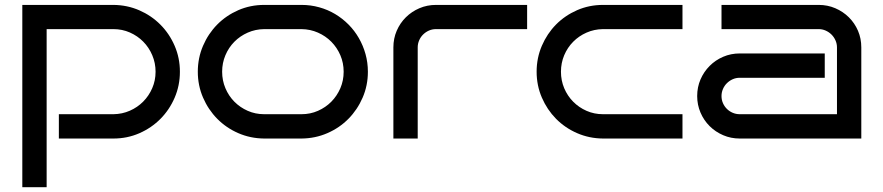

<svg xmlns="http://www.w3.org/2000/svg" viewBox="-20 -570 3632 790"><path d="M720.2 -274.9Q720.2 -218.3 698.7 -168.2Q677.2 -118.2 640.1 -80.8Q603 -43.5 553.2 -21.7Q503.4 0 446.8 0H222.2V-100.1H446.8Q482.9 -100.6 514.4 -114.5Q545.9 -128.4 569.3 -152.1Q592.8 -175.8 606.4 -207.3Q620.1 -238.8 620.1 -274.9Q620.1 -311 606.4 -343Q592.8 -375 569.3 -398.7Q545.9 -422.4 514.4 -436.3Q482.9 -450.2 446.8 -450.2H171.9V200.2H71.8V-549.8H446.8Q503.4 -549.3 553.2 -527.6Q603 -505.9 640.1 -468.5Q677.2 -431.2 698.7 -381.3Q720.2 -331.5 720.2 -274.9Z M1493.7 -274.9Q1493.7 -218.3 1472.2 -168.5Q1450.7 -118.7 1413.8 -81.3Q1377 -43.9 1327.1 -22.2Q1277.3 -0.5 1220.7 0H1066.9Q1010.3 -0.5 960.4 -22.2Q910.6 -43.9 873.8 -81.3Q836.9 -118.7 815.4 -168.5Q793.9 -218.3 793.9 -274.9Q793.9 -331.5 815.4 -381.6Q836.9 -431.6 873.8 -469Q910.6 -506.3 960.4 -528.1Q1010.3 -549.8 1066.9 -549.8H1220.7Q1258.3 -549.8 1293.5 -540Q1328.6 -530.3 1358.9 -512.2Q1389.2 -494.1 1414.1 -469Q1439 -443.8 1456.5 -413.3Q1474.1 -382.8 1483.9 -347.7Q1493.7 -312.5 1493.7 -274.9ZM1394 -274.9Q1394 -311 1380.4 -342.8Q1366.7 -374.5 1343.3 -398.2Q1319.8 -421.9 1288.3 -435.8Q1256.8 -449.7 1220.7 -450.2H1066.9Q1030.8 -449.7 999.3 -435.8Q967.8 -421.9 944.3 -398.2Q920.9 -374.5 907.5 -342.8Q894 -311 894 -274.9Q894 -238.8 907.5 -207Q920.9 -175.3 944.3 -151.6Q967.8 -127.9 999.3 -114Q1030.8 -100.1 1066.9 -100.1H1220.7Q1256.8 -100.1 1288.3 -114Q1319.8 -127.9 1343.3 -151.6Q1366.7 -175.3 1380.4 -207Q1394 -238.8 1394 -274.9Z M2148.9 -450.2H1773.9Q1758.3 -450.2 1744.6 -444.1Q1731 -438 1720.7 -427.7Q1710.4 -417.5 1704.6 -403.8Q1698.7 -390.1 1698.7 -375V0H1598.6V-375Q1598.6 -411.6 1612.3 -443.4Q1626 -475.1 1649.9 -498.8Q1673.8 -522.5 1705.6 -536.1Q1737.3 -549.8 1773.9 -549.8H2148.9Z M2788.1 0H2460.9Q2404.3 -0.5 2354.5 -22.2Q2304.7 -43.9 2267.8 -81.3Q2231 -118.7 2209.5 -168.5Q2188 -218.3 2188 -274.9Q2188 -331.5 2209.5 -381.6Q2231 -431.6 2267.8 -469Q2304.7 -506.3 2354.5 -528.1Q2404.3 -549.8 2460.9 -549.8H2788.1V-450.2H2460.9Q2424.8 -449.7 2393.3 -435.8Q2361.8 -421.9 2338.4 -398.2Q2314.9 -374.5 2301.5 -342.8Q2288.1 -311 2288.1 -274.9Q2288.1 -238.8 2301.5 -207Q2314.9 -175.3 2338.4 -151.6Q2361.8 -127.9 2393.3 -114Q2424.8 -100.1 2460.9 -100.1H2788.1Z M3523.9 0H3023.9Q2987.3 0 2955.6 -13.7Q2923.8 -27.3 2899.9 -51Q2876 -74.7 2862.3 -106.7Q2848.6 -138.7 2848.6 -174.8Q2848.6 -211.4 2862.3 -243.2Q2876 -274.9 2899.9 -298.8Q2923.8 -322.8 2955.6 -336.4Q2987.3 -350.1 3023.9 -350.1H3373.5V-250H3023.9Q3008.3 -250 2994.6 -243.9Q2981 -237.8 2970.7 -227.5Q2960.4 -217.3 2954.6 -203.6Q2948.7 -189.9 2948.7 -174.8Q2948.7 -159.2 2954.6 -145.8Q2960.4 -132.3 2970.7 -122.1Q2981 -111.8 2994.6 -106Q3008.3 -100.1 3023.9 -100.1H3423.8V-375Q3423.8 -390.1 3417.7 -403.8Q3411.6 -417.5 3401.4 -427.7Q3391.1 -438 3377.4 -444.1Q3363.8 -450.2 3348.6 -450.2H2948.7V-549.8H3348.6Q3385.3 -549.8 3417 -536.1Q3448.7 -522.5 3472.7 -498.8Q3496.6 -475.1 3510.3 -443.4Q3523.9 -411.6 3523.9 -375Z"/></svg>

Font: Bruno Ace
Style: Regular
Weight: 400
Designer: Astigmatic (AOETI)
Foundry: Astigmatic (AOETI)
Version: Version 1.000